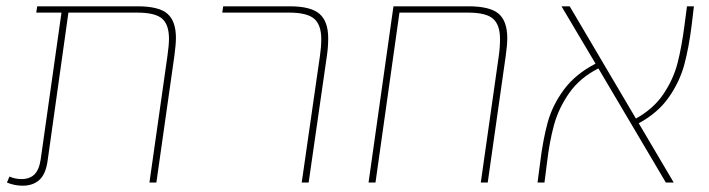

<svg xmlns="http://www.w3.org/2000/svg" viewBox="-20 -579 2249 609"><path d="M538 -459Q538 -438 533 -401L476 0H454L511 -401Q516 -436 516 -456Q516 -501 494 -520Q472 -539 415 -539H197L131 -69Q125 -26 104.5 -8Q84 10 52 10Q26 10 2 0L10 -19Q28 -11 48 -11Q74 -11 89 -25.5Q104 -40 109 -73L175 -539H95L98 -559H416Q484 -559 511 -535.5Q538 -512 538 -459Z M995 -403Q999 -430 999 -455Q999 -500 976.5 -519.5Q954 -539 897 -539H685L688 -559H899Q966 -559 993.5 -535Q1021 -511 1021 -458Q1021 -430 1017 -403L959 0H937Z M1589 -458Q1589 -436 1584 -401L1527 0H1505L1562 -401Q1566 -428 1566 -455Q1566 -500 1544 -519.5Q1522 -539 1464 -539H1247L1171 0H1149L1228 -559H1466Q1534 -559 1561.5 -535.5Q1589 -512 1589 -458Z M2006 -188 2117 0H2092L1878 -362Q1819 -332 1785.5 -284Q1752 -236 1737.5 -183.5Q1723 -131 1715 -63L1707 0H1685L1693 -61Q1702 -135 1717 -190Q1732 -245 1768.5 -294.5Q1805 -344 1869 -377L1761 -559H1787L1997 -203Q2053 -234 2084.5 -281Q2116 -328 2129 -378.5Q2142 -429 2151 -498L2159 -559H2181L2174 -500Q2165 -428 2150.5 -374Q2136 -320 2101.5 -270.5Q2067 -221 2006 -188Z"/></svg>

Font: FiraGO Thin
Style: Italic
Weight: 100
Italic angle: -8°
Designer: bBox Type GmbH
Foundry: bBox Type GmbH
Version: Version 1.001